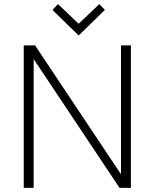

<svg xmlns="http://www.w3.org/2000/svg" viewBox="-20 -910 749 930"><path d="M95 0V-690H150L566 -66V-690H614V0H559L143 -624V0ZM234 -862 261 -890 361 -795 461 -890 488 -862 361 -738Z"/></svg>

Font: Oxanium ExtraLight
Style: Regular
Weight: 200
Designer: Severin Meyer
Version: Version 2.000